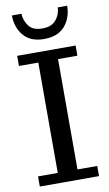

<svg xmlns="http://www.w3.org/2000/svg" viewBox="-98 -939 558 987"><g transform="rotate(-10 181.0 -445.5)"><path d="M181 -743Q111 -743 75 -785Q39 -827 38 -891H88Q90 -854 111.5 -826Q133 -798 181 -798Q230 -798 253 -826Q276 -854 278 -891H327Q326 -827 289.5 -785Q253 -743 181 -743ZM27 0V-53H130V-629H29V-682H334V-629H233V-53H336V0Z"/></g></svg>

Font: Montagu Slab 16pt
Style: Regular
Weight: 400
Designer: Florian Karsten
Foundry: Florian Karsten
Version: Version 1.000; ttfautohint (v1.8.3)